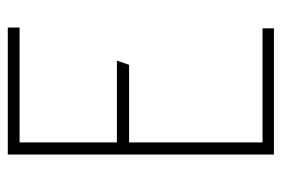

<svg xmlns="http://www.w3.org/2000/svg" viewBox="-138 -602 740 505"><g transform="rotate(-90 232.5 -350.0)"><path d="M410 0V-30H110V-381H314L325 -413H110V-669H412V-700H78V0Z"/></g></svg>

Font: Advent Pro
Style: ExtraLight
Weight: 250
Designer: Andreas Kalpakidis
Foundry: Andreas Kalpakidis
Version: Version 2.002 2007